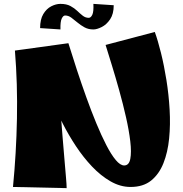

<svg xmlns="http://www.w3.org/2000/svg" viewBox="-20 -965 944 991"><path d="M654 0Q601 0 550.5 -29Q500 -58 455 -105.5Q410 -153 372 -210.5Q334 -268 304.5 -326Q275 -384 256.5 -433.5Q238 -483 232 -514L333 -742Q353 -677 376.5 -605.5Q400 -534 425.5 -463Q451 -392 477 -329Q503 -266 528.5 -216.5Q554 -167 577.5 -139Q601 -111 621 -111Q646 -111 652.5 -145Q659 -179 652.5 -235Q646 -291 630.5 -359.5Q615 -428 595.5 -498Q576 -568 557 -629.5Q538 -691 525 -733L779 -800Q795 -756 811 -691.5Q827 -627 839 -552Q851 -477 855.5 -399.5Q860 -322 853 -250.5Q846 -179 823.5 -122.5Q801 -66 760 -33Q719 0 654 0ZM324 6 47 0Q64 -173 67.5 -353Q71 -533 57 -704L333 -742L284 -532Q287 -466 292 -397.5Q297 -329 302.5 -264Q308 -199 312.5 -144.5Q317 -90 320.5 -50.5Q324 -11 324 6ZM292 -813 187 -820Q187 -865 203.5 -892.5Q220 -920 244.5 -932.5Q269 -945 292 -945Q323 -945 343.5 -934Q364 -923 378.5 -909Q393 -895 407 -884Q421 -873 438 -873Q449 -873 456.5 -889Q464 -905 462 -945L567 -938Q567 -893 548.5 -865.5Q530 -838 505 -825.5Q480 -813 462 -813Q436 -813 416 -824Q396 -835 379.5 -849Q363 -863 348 -874Q333 -885 316 -885Q306 -885 298.5 -869Q291 -853 292 -813Z"/></svg>

Font: Marhey Light
Style: Bold
Weight: 700
Version: Version 1.000